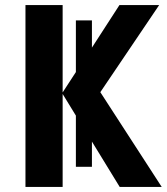

<svg xmlns="http://www.w3.org/2000/svg" viewBox="-20 -734 655 754"><path d="M341 -79H278V-280L226 -365V0H80V-714H226V-371L278 -451V-654H341V-547L449 -714H605L374 -372L615 0H450L341 -178Z"/></svg>

Font: Noto Sans SemiCondensed
Style: Bold
Weight: 700
Width: 4
Designer: Monotype Design Team
Foundry: Monotype Imaging Inc.
Version: Version 2.013; ttfautohint (v1.8.4.7-5d5b)